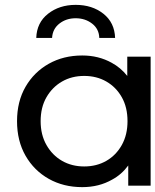

<svg xmlns="http://www.w3.org/2000/svg" viewBox="-20 -763 639 789"><path d="M318 6Q241 6 180.5 -28Q120 -62 85 -123Q50 -184 50 -265Q50 -346 85 -406.5Q120 -467 180.5 -501Q241 -535 318 -535Q385 -535 439 -505Q476 -485 503 -451V-530H599V0H507V-83Q480 -46 441 -25Q387 6 318 6ZM326 -79Q377 -79 417 -102Q457 -125 480.5 -167Q504 -209 504 -265Q504 -322 480.5 -363.5Q457 -405 417 -428Q377 -451 326 -451Q275 -451 235 -428Q195 -405 171 -363.5Q147 -322 147 -265Q147 -209 171 -167Q195 -125 235 -102Q275 -79 326 -79ZM129 -607Q131 -670 177.5 -706.5Q224 -743 291 -743Q359 -743 405 -706.5Q451 -670 453 -607H388Q387 -644 358.5 -666Q330 -688 291 -688Q252 -688 224 -666Q196 -644 194 -607Z"/></svg>

Font: Montserrat Z Med
Style: Regular
Weight: 500
Designer: Julieta Ulanovsky
Foundry: Julieta Ulanovsky
Version: Version 8.000